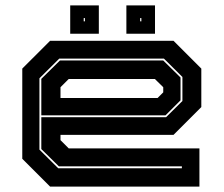

<svg xmlns="http://www.w3.org/2000/svg" viewBox="-20 -691 828 711"><path d="M622.5 -540 725.5 -437V-294.5L622.5 -191.5H204V-172L234.5 -141.5H718.5V0H165.5L62.5 -103V-437L165.5 -540ZM587 -474H199.5L126 -401V-137L195.5 -68H653.5V-75H198L133 -139V-257H595L655.5 -317V-406ZM584.5 -467 648.5 -404V-319.5L593 -264H133V-399L202 -467ZM553.5 -398.5H234.5L204 -368V-328H563.5L584.5 -349V-368ZM448 -566V-671H554V-566ZM240 -566V-671H346V-566ZM290 -612H294.5V-624H290ZM499 -612H503.5V-624H499Z"/></svg>

Font: Tourney Expanded ExtraBold
Style: Regular
Weight: 800
Width: 7
Designer: Tyler Finck
Foundry: Etcetera Type Co
Version: Version 1.010; ttfautohint (v1.8.3)